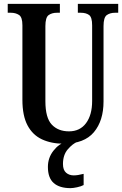

<svg xmlns="http://www.w3.org/2000/svg" viewBox="-20 -734 632 994"><path d="M310 10Q246 10 197.5 -12.5Q149 -35 122.5 -85Q96 -135 96 -217V-603Q96 -645 78.5 -656.5Q61 -668 36 -668H20V-714H290V-668H275Q249 -668 232 -656Q215 -644 215 -599V-210Q215 -124 248 -89Q281 -54 337 -54Q394 -54 425.5 -96.5Q457 -139 457 -211V-603Q457 -645 441 -656.5Q425 -668 398 -668H383V-714H592V-668H576Q550 -668 533 -656Q516 -644 516 -599V-209Q516 -109 466 -49.5Q416 10 310 10ZM345 240Q288 240 258 213.5Q228 187 228 130Q228 83 256.5 46.5Q285 10 322 0H381Q356 10 331 39Q306 68 306 115Q306 146 322 160Q338 174 362 174Q382 174 413 166V224Q400 231 379 235.5Q358 240 345 240Z"/></svg>

Font: Noto Serif ExtraCondensed SemiBold
Style: Regular
Weight: 600
Width: 2
Designer: Monotype Design Team
Foundry: Monotype Imaging Inc.
Version: Version 2.015; ttfautohint (v1.8.4.7-5d5b)